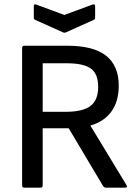

<svg xmlns="http://www.w3.org/2000/svg" viewBox="-20 -866 647 886"><path d="M92 0Q82 0 82 -11V-644Q82 -655 92 -655H290Q412 -655 470 -608.5Q528 -562 528 -471Q528 -399 494.5 -352Q461 -305 398 -287V-285L563 -13Q571 0 556 0H469Q461 0 456 -7L297 -274H177V-11Q177 0 167 0ZM177 -350H282Q362 -350 397.5 -377Q433 -404 433 -465Q433 -525 399.5 -549.5Q366 -574 288 -574H177ZM270 -717 143 -774Q136 -777 136 -784V-838Q136 -849 147 -845L277 -797L407 -845Q419 -849 419 -838V-784Q419 -777 412 -774L285 -717Q277 -713 270 -717Z"/></svg>

Font: Sofia Sans Medium
Style: Regular
Weight: 500
Designer: Botio Nikoltchev, Ani Petrova
Foundry: lettersoup
Version: Version 4.101; ttfautohint (v1.8.4.7-5d5b)